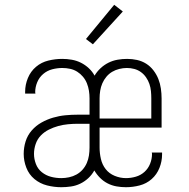

<svg xmlns="http://www.w3.org/2000/svg" viewBox="-20 -774 790 802"><path d="M236 8Q206 8 176.5 0.5Q147 -7 124 -26Q101 -45 90 -73.5Q79 -102 79 -131Q79 -158 87 -183.5Q95 -209 112.5 -229Q130 -249 153 -262Q176 -275 201.5 -282.5Q227 -290 253 -292.5Q279 -295 306 -295H354V-363Q354 -379 351.5 -395Q349 -411 343 -426Q337 -441 326.5 -453.5Q316 -466 302.5 -474.5Q289 -483 273 -486.5Q257 -490 240 -490Q219 -490 198 -484.5Q177 -479 160.5 -465Q144 -451 135.5 -430.5Q127 -410 127 -389Q127 -387 127.5 -386Q128 -385 128 -383H85Q85 -385 85 -387Q85 -389 85 -391Q85 -420 96.5 -448Q108 -476 130.5 -495Q153 -514 182 -521Q211 -528 240 -528Q260 -528 280 -524.5Q300 -521 318 -512Q336 -503 351 -489Q366 -475 375 -458Q385 -475 400 -489Q415 -503 433 -512Q451 -521 471 -524.5Q491 -528 511 -528Q532 -528 552.5 -523.5Q573 -519 590.5 -508Q608 -497 621 -480Q634 -463 641.5 -444Q649 -425 652 -404Q655 -383 655 -363V-241H396V-157Q396 -134 401.5 -110Q407 -86 421.5 -67.5Q436 -49 459 -39.5Q482 -30 506 -30Q527 -30 547.5 -36Q568 -42 583.5 -56Q599 -70 607 -90Q615 -110 615 -131Q615 -133 614.5 -134.5Q614 -136 614 -137H657Q657 -135 657 -133Q657 -131 657 -129Q657 -100 646 -72.5Q635 -45 613.5 -26Q592 -7 563.5 0.5Q535 8 506 8Q486 8 466.5 4.5Q447 1 429.5 -8Q412 -17 398 -31Q384 -45 374 -62Q364 -44 349 -30Q334 -16 315.5 -7Q297 2 276.5 5Q256 8 236 8ZM396 -279H612V-363Q612 -378 610.5 -393.5Q609 -409 604 -423.5Q599 -438 590 -451Q581 -464 568.5 -473Q556 -482 541 -486Q526 -490 510 -490Q494 -490 478 -486Q462 -482 448.5 -474Q435 -466 424.5 -453.5Q414 -441 407.5 -426Q401 -411 398.5 -395Q396 -379 396 -363ZM236 -30Q252 -30 268.5 -33.5Q285 -37 299.5 -45Q314 -53 325 -65.5Q336 -78 342.5 -93Q349 -108 351.5 -124.5Q354 -141 354 -158V-257H306Q285 -257 264 -255Q243 -253 223 -247.5Q203 -242 184 -232.5Q165 -223 150.5 -208Q136 -193 129 -172.5Q122 -152 122 -131Q122 -110 130 -89Q138 -68 155 -54.5Q172 -41 193 -35.5Q214 -30 236 -30ZM368 -589 339 -611 457 -754 493 -726Z"/></svg>

Font: Zed Sans Extralight Extended
Style: Regular
Weight: 200
Width: 7
Designer: Belleve Invis
Foundry: Belleve Invis
Version: Version 1.0.0; ttfautohint (v1.8.4)